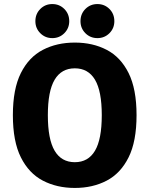

<svg xmlns="http://www.w3.org/2000/svg" viewBox="-20 -916 750 947"><path d="M349 11Q260.5 11 191.5 -25Q122.5 -61 83 -139.8Q43.5 -218.5 43.5 -348Q43.5 -477 83 -555.8Q122.5 -634.5 191.5 -670.2Q260.5 -706 349 -706Q437.5 -706 506.2 -670.2Q575 -634.5 614.2 -555.8Q653.5 -477 653.5 -348Q653.5 -218.5 614.2 -139.8Q575 -61 506.2 -25Q437.5 11 349 11ZM349 -116Q415 -116 448.5 -172.5Q482 -229 482 -348Q482 -466.5 448.5 -522.8Q415 -579 349 -579Q283 -579 249.5 -522.8Q216 -466.5 216 -348Q216 -229 249.5 -172.5Q283 -116 349 -116ZM238 -728Q203 -728 178.8 -752.2Q154.5 -776.5 154.5 -811.5Q154.5 -847.5 178.8 -871.8Q203 -896 238 -896Q273 -896 297.2 -871.8Q321.5 -847.5 321.5 -811.5Q321.5 -776.5 297.2 -752.2Q273 -728 238 -728ZM460.5 -728Q425.5 -728 401.2 -752.2Q377 -776.5 377 -811.5Q377 -847.5 401.2 -871.8Q425.5 -896 460.5 -896Q495.5 -896 519.8 -871.8Q544 -847.5 544 -811.5Q544 -776.5 519.8 -752.2Q495.5 -728 460.5 -728Z"/></svg>

Font: League Mono
Style: Bold
Weight: 700
Width: 6
Designer: Tyler Finck
Foundry: The League of Moveable Type / Tyler Finck
Version: Version 2.300;RELEASE